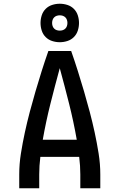

<svg xmlns="http://www.w3.org/2000/svg" viewBox="-20 -1008 640 1028"><path d="M83 0V-74Q83 -130 92 -186.5Q101 -243 113 -298.5Q125 -354 139.5 -409Q154 -464 170 -518.5Q186 -573 203 -627Q220 -681 239 -735H361Q380 -681 397 -627Q414 -573 430 -518.5Q446 -464 460.5 -409Q475 -354 487 -298.5Q499 -243 508 -186.5Q517 -130 517 -74V0H410V-74Q410 -97 408.5 -120.5Q407 -144 404 -168H196Q193 -144 191.5 -120.5Q190 -97 190 -74V0ZM391 -260Q374 -357 350 -452.5Q326 -548 300 -643Q274 -548 250 -452.5Q226 -357 209 -260ZM300 -782Q279 -782 259 -788.5Q239 -795 224.5 -809.5Q210 -824 203.5 -844Q197 -864 197 -885Q197 -906 203.5 -926Q210 -946 224.5 -960.5Q239 -975 259 -981.5Q279 -988 300 -988Q321 -988 341 -981.5Q361 -975 375.5 -960.5Q390 -946 396.5 -926Q403 -906 403 -885Q403 -864 396.5 -844Q390 -824 375.5 -809.5Q361 -795 341 -788.5Q321 -782 300 -782ZM300 -844Q308 -844 316 -846.5Q324 -849 330 -855Q336 -861 338.5 -869Q341 -877 341 -885Q341 -893 338.5 -901Q336 -909 330 -915Q324 -921 316 -923.5Q308 -926 300 -926Q292 -926 284 -923.5Q276 -921 270 -915Q264 -909 261.5 -901Q259 -893 259 -885Q259 -877 261.5 -869Q264 -861 270 -855Q276 -849 284 -846.5Q292 -844 300 -844Z"/></svg>

Font: Zed Mono Semibold Extended
Style: Regular
Weight: 600
Width: 7
Monospace: yes
Designer: Belleve Invis
Foundry: Belleve Invis
Version: Version 1.0.0; ttfautohint (v1.8.4)